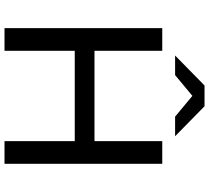

<svg xmlns="http://www.w3.org/2000/svg" viewBox="-58 -870 928 852"><g transform="rotate(90 406.0 -444.0)"><path d="M606.4 -700H707V0H606.4ZM104.7 -700H205.3V0H104.7ZM196 -399.3H614.9V-311.7H196ZM359.4 -887.6H451.4L584.6 -757H497.6L364.7 -867.6H446.1L313.3 -757H226.3Z"/></g></svg>

Font: iiserrat Thin
Style: Regular
Weight: 100
Designer: Akira Ohta
Foundry: Akira Ohta
Version: Version 1.200;Glyphs 3.3.1 (3343)